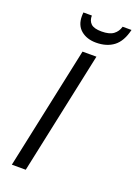

<svg xmlns="http://www.w3.org/2000/svg" viewBox="-170 -984 745 1051"><g transform="rotate(20 202.5 -458.5)"><path d="M42 0 193.8 -713.9H274.9L123 0ZM245.6 -785.2Q192.4 -785.2 158.2 -813.5Q124 -841.8 124 -895Q124 -900.4 124.3 -905.8Q124.5 -911.1 125 -917H174.3Q173.8 -887.2 191.4 -870.1Q209 -853 253.4 -853Q299.3 -853 322.5 -870.4Q345.7 -887.7 353.5 -917H405.3Q388.7 -846.7 348.1 -815.9Q307.6 -785.2 245.6 -785.2Z"/></g></svg>

Font: Open Sans
Style: Italic
Weight: 400
Italic angle: -12°
Designer: Monotype Design Team
Foundry: Monotype Imaging Inc.
Version: Version 3.000; ttfautohint (v1.8.4)